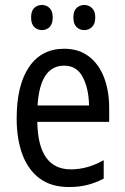

<svg xmlns="http://www.w3.org/2000/svg" viewBox="-20 -742 502 772"><path d="M238 -546Q297 -546 337.5 -515Q378 -484 398.5 -430Q419 -376 419 -308V-252H130Q133 -61 265 -61Q332 -61 397 -98V-24Q365 -7 331.5 1.5Q298 10 257 10Q186 10 139.5 -24.5Q93 -59 70 -121Q47 -183 47 -265Q47 -400 97 -473Q147 -546 238 -546ZM238 -478Q141 -478 131 -318H338Q337 -385 313 -431.5Q289 -478 238 -478ZM105 -672Q105 -698 117.5 -710Q130 -722 149 -722Q167 -722 179.5 -709.5Q192 -697 192 -672Q192 -646 179.5 -633.5Q167 -621 149 -621Q130 -621 117.5 -633.5Q105 -646 105 -672ZM275 -672Q275 -698 288 -710Q301 -722 319 -722Q337 -722 350 -709.5Q363 -697 363 -672Q363 -646 350 -633.5Q337 -621 319 -621Q300 -621 287.5 -633.5Q275 -646 275 -672Z"/></svg>

Font: Noto Sans Lao Condensed
Style: Regular
Weight: 400
Width: 3
Designer: Monotype Design Team
Foundry: Monotype Imaging Inc.
Version: Version 2.003; ttfautohint (v1.8.4.7-5d5b)